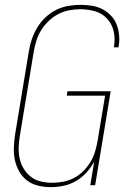

<svg xmlns="http://www.w3.org/2000/svg" viewBox="-20 -763 540 791"><path d="M190 8Q163 8 137.5 2Q112 -4 92 -19Q72 -34 59.5 -56Q47 -78 41.5 -103Q36 -128 37 -154.5Q38 -181 42 -208L99 -553Q103 -578 111.5 -602.5Q120 -627 133.5 -649.5Q147 -672 167 -691Q187 -710 211 -722Q235 -734 260.5 -738.5Q286 -743 311 -743Q334 -743 357.5 -739.5Q381 -736 400.5 -726Q420 -716 435.5 -700.5Q451 -685 459.5 -664.5Q468 -644 470.5 -620.5Q473 -597 469 -573L468 -568H449L450 -573Q455 -605 448 -635Q441 -665 421 -686.5Q401 -708 371.5 -716.5Q342 -725 311 -725Q288 -725 264.5 -720.5Q241 -716 220 -705Q199 -694 180.5 -676.5Q162 -659 149.5 -638.5Q137 -618 130 -595.5Q123 -573 119 -550L62 -205Q58 -181 57 -157Q56 -133 61 -110Q66 -87 78 -67.5Q90 -48 107.5 -34.5Q125 -21 148 -15.5Q171 -10 196 -10Q218 -10 241 -14.5Q264 -19 285 -30Q306 -41 323 -58Q340 -75 352.5 -95.5Q365 -116 371.5 -138Q378 -160 382 -182L413 -369H255L258 -387H436L372 0H352L368 -97Q355 -73 336 -52Q317 -31 292.5 -17Q268 -3 241.5 2.5Q215 8 190 8Z"/></svg>

Font: Iosevka Curly Thin
Style: Italic
Weight: 100
Italic angle: -9°
Monospace: yes
Designer: Belleve Invis
Foundry: Belleve Invis
Version: Version 22.1.2; ttfautohint (v1.8.4)